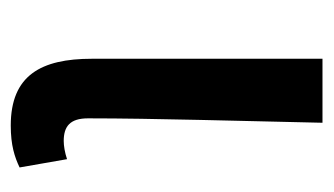

<svg xmlns="http://www.w3.org/2000/svg" viewBox="-148 -442 605 348"><g transform="rotate(90 154.0 -268.5)"><path d="M208 14C244 14 265 7 284 -2L269 -88C257 -84 245 -82 236 -82C210 -82 195 -93 195 -126C195 -246 200 -408 203 -551H87V-133C87 -41 117 14 208 14Z"/></g></svg>

Font: GenYoGothic2 TW M
Style: Regular
Weight: 500
Version: Version 2.100;PS 2.1;hotconv 16.6.51;makeotf.lib2.5.65220 DE